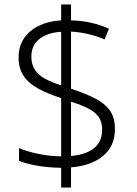

<svg xmlns="http://www.w3.org/2000/svg" viewBox="-20 -779 611 857"><path d="M253 -30Q194 -31 145.5 -39.5Q97 -48 65 -61V-118Q99 -103 149.5 -92.5Q200 -82 253 -81V-341Q195 -360 152.5 -382.5Q110 -405 86.5 -438.5Q63 -472 63 -522Q63 -573 87.5 -608.5Q112 -644 154.5 -664.5Q197 -685 253 -688V-759H297V-688Q344 -687 386 -677.5Q428 -668 466 -651L447 -603Q410 -619 371.5 -627.5Q333 -636 297 -638V-383Q358 -363 402 -341Q446 -319 469.5 -287Q493 -255 493 -203Q493 -126 439.5 -82.5Q386 -39 297 -32V58H253ZM297 -83Q362 -88 399 -117Q436 -146 436 -201Q436 -234 421 -256Q406 -278 375.5 -294Q345 -310 297 -325ZM253 -637Q213 -635 183 -621.5Q153 -608 136.5 -584.5Q120 -561 120 -527Q120 -491 136 -467Q152 -443 182 -427Q212 -411 253 -398Z"/></svg>

Font: Noto Sans Hebrew Light
Style: Regular
Weight: 300
Designer: Monotype Design Team
Foundry: Monotype Imaging Inc.
Version: Version 2.003